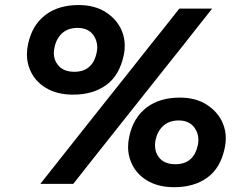

<svg xmlns="http://www.w3.org/2000/svg" viewBox="-20 -748 980 781"><path d="M277.5 -363Q211.5 -363 166 -390.8Q120.5 -418.5 101.5 -465.5Q89.5 -494 89.5 -526.5Q89.5 -547.5 94.5 -570Q111 -646 164.2 -686.8Q217.5 -727.5 300 -727.5Q364.5 -727.5 409.8 -698.8Q455 -670 475 -624Q487.5 -594.5 487.5 -561.5Q487.5 -543.5 483.5 -524Q466 -441 412 -402Q358 -363 277.5 -363ZM144 0Q187.5 -55 229.5 -108Q271.5 -161 326 -230L523 -478Q560 -525 591 -564Q622 -602.5 650.5 -638.5Q679 -674.5 709.5 -713H843Q812.5 -674.5 784 -638.5Q755.5 -602.5 725 -563.5Q694 -524.5 656.5 -477.5L460 -230Q405 -161 363.2 -108Q321.5 -55 278 0ZM282.5 -456Q357.5 -456 373.5 -535.5Q375.5 -546 375.5 -556Q375.5 -582.5 360.5 -604.5Q339 -634.5 295.5 -634.5Q257 -634.5 233 -613Q209 -591.5 201.5 -554Q199 -542.5 199 -532Q199 -504.5 215 -484.5Q236.5 -456 282.5 -456ZM689 13.5Q623 13.5 577.5 -14.2Q532 -42 513 -89Q501 -117.5 501 -150Q501 -171 506 -193.5Q522.5 -269.5 575.8 -310.2Q629 -351 711.5 -351Q776 -351 821 -322.2Q866 -293.5 886 -247.5Q898.5 -218 898.5 -185.5Q898.5 -167 894.5 -147.5Q877.5 -64.5 823.2 -25.5Q769 13.5 689 13.5ZM693.5 -80Q768.5 -80 785 -159Q787 -169.5 787 -179.5Q787 -206 771.5 -228Q750 -258 707 -258Q668.5 -258 644.5 -236.5Q620.5 -215 612.5 -177.5Q610.5 -166.5 610.5 -156.5Q610.5 -128.5 626.5 -108Q648 -80 693.5 -80Z"/></svg>

Font: Heraclito
Style: Bold Italic
Weight: 700
Italic angle: -12°
Designer: Kostas Bartsokas (font) & Cristiano Sobral (main changes)
Foundry: Kostas Bartsokas (font) & Cristiano Sobral (main changes)
Version: Version 1.00;July 8, 2020;FontCreator 13.0.0.2655 64-bit